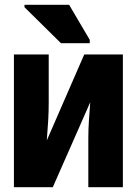

<svg xmlns="http://www.w3.org/2000/svg" viewBox="-20 -780 570 800"><path d="M38 0V-553H183V-355Q183 -316 181 -280.5Q179 -245 175 -195L331 -553H492V0H348V-202Q348 -240 350.5 -277.5Q353 -315 356 -354L200 0ZM234 -600 82 -750V-760H268L354 -614V-600Z"/></svg>

Font: Noto Sans Mono Condensed Black
Style: Regular
Weight: 900
Width: 3
Designer: Monotype Design Team
Foundry: Monotype Imaging Inc.
Version: Version 2.014